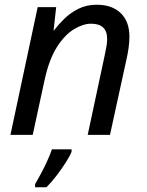

<svg xmlns="http://www.w3.org/2000/svg" viewBox="-20 -569 619 810"><path d="M24 0 139 -539H217L206 -440H207Q226 -465 251.5 -490Q277 -515 311 -532Q345 -549 388 -549Q453 -549 489.5 -513.5Q526 -478 526 -414Q526 -391 522.5 -367Q519 -343 515 -325L444 0H350L422 -337Q427 -360 429.5 -375.5Q432 -391 432 -405Q432 -469 364 -469Q331 -469 292.5 -446Q254 -423 220.5 -371Q187 -319 168 -231L118 0ZM128 221V208Q138 191 152 165Q166 139 179 110.5Q192 82 199 61H282V71Q276 87 259 114Q242 141 220 170Q198 199 176 221Z"/></svg>

Font: Noto IKEA Latin
Style: Italic
Weight: 400
Italic angle: -12°
Designer: Monotype Design Team
Foundry: Monotype Imaging Inc.
Version: Version 1.0